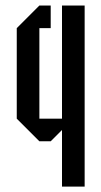

<svg xmlns="http://www.w3.org/2000/svg" viewBox="-20 -687 373 707"><path d="M291.7 0H208.3V-208.3L166.7 -166.7H125L41.7 -250V-583.3L125 -666.7H166.7V-583.3H125V-250H208.3V-666.7H291.7Z"/></svg>

Font: Yulong
Style: Regular
Weight: 400
Designer: GGBotNet
Foundry: f0n7.com
Version: 1.00